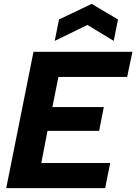

<svg xmlns="http://www.w3.org/2000/svg" viewBox="-20 -966 700 986"><path d="M633 -571H280L249 -416H513L489 -294H224L192 -129H546L520 0H12L152 -700H660ZM564 -756 429 -838 261 -756 283 -866 451 -946 586 -866Z"/></svg>

Font: Albert Sans ExtraBold
Style: Italic
Weight: 800
Italic angle: -11.25°
Designer: Andreas Rasmussen
Foundry: a.Foundry
Version: Version 1.025